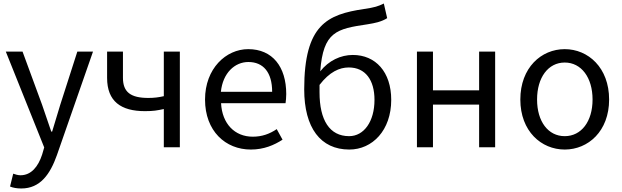

<svg xmlns="http://www.w3.org/2000/svg" viewBox="-20 -836 3529 1090"><path d="M101 234C209 234 265 152 303 45L508 -543H419L322 -241C307 -193 291 -138 276 -89H271C254 -138 235 -194 219 -241L108 -543H13L231 1L219 42C197 109 158 159 96 159C82 159 66 154 55 150L37 223C54 230 75 234 101 234Z M910 0H1001V-543H910V-290C879 -283 854 -280 822 -280C722 -280 678 -313 678 -394V-543H588V-394C588 -260 667 -205 803 -205C852 -205 872 -209 910 -217Z M1404 13C1478 13 1536 -12 1584 -43L1551 -103C1511 -76 1468 -60 1415 -60C1312 -60 1241 -134 1235 -250H1601C1603 -263 1605 -282 1605 -302C1605 -457 1527 -557 1389 -557C1263 -557 1144 -447 1144 -271C1144 -92 1260 13 1404 13ZM1234 -315C1245 -422 1313 -484 1390 -484C1475 -484 1525 -425 1525 -315Z M1962 -63C1851 -63 1794 -154 1794 -312C1794 -327 1794 -340 1794 -354C1851 -428 1907 -453 1960 -453C2055 -453 2106 -381 2106 -269C2106 -146 2046 -63 1962 -63ZM2159 -816C2126 -800 2108 -794 2047 -785C1839 -754 1707 -697 1707 -329C1707 -110 1800 13 1963 13C2094 13 2201 -96 2201 -269C2201 -428 2112 -524 1983 -524C1914 -524 1846 -492 1798 -431C1815 -657 1891 -672 2066 -698C2111 -705 2149 -714 2178 -733Z M2347 0H2438V-242H2700V0H2791V-543H2700V-323H2438V-543H2347Z M3186 13C3319 13 3438 -91 3438 -271C3438 -452 3319 -557 3186 -557C3053 -557 2934 -452 2934 -271C2934 -91 3053 13 3186 13ZM3186 -63C3092 -63 3029 -146 3029 -271C3029 -396 3092 -481 3186 -481C3280 -481 3344 -396 3344 -271C3344 -146 3280 -63 3186 -63Z"/></svg>

Font: Squished Noto Sans CJK JP Regular
Style: Regular
Weight: 400
Designer: Ryoko NISHIZUKA (kana & ideographs); Paul D. Hunt (Latin, Greek & Cyrillic); Wenlong ZHANG (bopomofo); Sandoll Communica
Foundry: Adobe Systems Incorporated
Version: Version 1.004;PS 1.004;hotconv 1.0.82;makeotf.lib2.5.63406